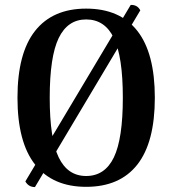

<svg xmlns="http://www.w3.org/2000/svg" viewBox="-20 -745 694 780"><path d="M83 -8 511 -725Q538 -726 550 -703L122 15Q96 15 83 -8ZM330 14Q194 14 122.5 -76.5Q51 -167 51 -348Q51 -529 122.5 -619.5Q194 -710 330 -710Q467 -710 538 -619.5Q609 -529 609 -348Q609 -167 538 -76.5Q467 14 330 14ZM330 -30Q406 -30 442.5 -105.5Q479 -181 479 -348Q479 -515 442.5 -590.5Q406 -666 330 -666Q255 -666 218.5 -590.5Q182 -515 182 -348Q182 -181 218.5 -105.5Q255 -30 330 -30Z"/></svg>

Font: Arima SemiBold
Style: Regular
Weight: 600
Designer: Joana Correia and Natanael Gama
Foundry: NDISCOVER
Version: Version 1.101;gftools[0.9.23]